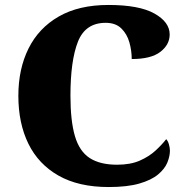

<svg xmlns="http://www.w3.org/2000/svg" viewBox="-20 -744 748 774"><path d="M418 10Q297 10 216 -36Q135 -82 94.5 -164.5Q54 -247 54 -358Q54 -466 95 -548.5Q136 -631 217 -677.5Q298 -724 417 -724Q541 -724 602.5 -689.5Q664 -655 664 -605Q664 -564 626.5 -535Q589 -506 511 -506Q511 -540 501.5 -573.5Q492 -607 469 -629.5Q446 -652 406 -652Q324 -652 294 -575.5Q264 -499 264 -358Q264 -257 282 -195.5Q300 -134 341.5 -107Q383 -80 452 -80Q506 -80 543.5 -96.5Q581 -113 607 -137Q633 -161 650 -183Q657 -176 661 -162Q665 -148 665 -137Q665 -114 654.5 -88.5Q644 -63 617 -40.5Q590 -18 541.5 -4Q493 10 418 10Z"/></svg>

Font: Noto Serif Ethiopic Black
Style: Regular
Weight: 900
Designer: Monotype Design Team
Foundry: Monotype Imaging Inc.
Version: Version 2.102; ttfautohint (v1.8.4.7-5d5b)